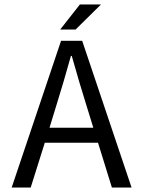

<svg xmlns="http://www.w3.org/2000/svg" viewBox="-20 -838 640 858"><path d="M480 0 418 -200.2H180.2L117.2 0H32.2L252.9 -655.8H347.2L567.9 0ZM201.2 -267.1H397L366.2 -367.2Q334 -469.2 300.8 -587.9H296.9Q263.7 -468.8 231.9 -367.2ZM431.2 -817.9 317.9 -706.1H249L336.9 -817.9Z"/></svg>

Font: SourceCodePro-Regular
Style: Regular
Weight: 400
Monospace: yes
Designer: Paul D. Hunt
Foundry: Adobe Systems Incorporated
Version: Version 1.009;PS 1.000;hotconv 1.0.70;makeotf.lib2.5.5900